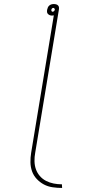

<svg xmlns="http://www.w3.org/2000/svg" viewBox="-20 -755 440 949"><path d="M287 174Q263 174 239.5 170.5Q216 167 196.5 156.5Q177 146 161.5 129.5Q146 113 138.5 92Q131 71 130.5 47.5Q130 24 134 0L246 -679Q243 -679 241 -678.5Q239 -678 237 -678Q231 -678 226 -680Q221 -682 217 -686Q213 -690 212.5 -695.5Q212 -701 213 -707Q214 -712 216.5 -718Q219 -724 224 -728Q229 -732 234.5 -733.5Q240 -735 246 -735Q252 -735 257.5 -733.5Q263 -732 267 -728Q271 -724 271.5 -718Q272 -712 271 -707L154 0Q150 21 150.5 42Q151 63 157.5 81.5Q164 100 177 115Q190 130 207.5 139Q225 148 245 152Q265 156 286 156ZM240 -697Q244 -697 247 -700Q250 -703 251 -707Q251 -710 249 -713Q247 -716 243 -716Q240 -716 237 -713Q234 -710 234 -707Q233 -703 235 -700Q237 -697 240 -697Z"/></svg>

Font: Iosevka Aile Thin Oblique
Style: Regular
Weight: 100
Italic angle: -9°
Designer: Belleve Invis
Foundry: Belleve Invis
Version: Version 31.1.0; ttfautohint (v1.8.4)